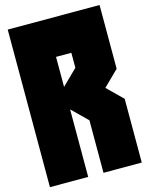

<svg xmlns="http://www.w3.org/2000/svg" viewBox="-146 -1068 939 1207"><g transform="rotate(-15 323.5 -464.5)"><path d="M373.5 -293 273.9 -390.6V48.8H24.9V-976.6H622.6V-561.5L522.9 -463.9L622.6 -366.2V48.8H373.5ZM373.5 -634.8V-732.4H273.9V-537.1Z"/></g></svg>

Font: Wilelessous
Style: Regular
Weight: 400
Designer: Kristopher Martin
Foundry: Kristopher Martin
Version: Version 1.0; ttfautohint (v1.8.4.7-5d5b)